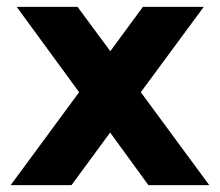

<svg xmlns="http://www.w3.org/2000/svg" viewBox="-20 -537 638 557"><path d="M587 0H410.5L299.5 -152.5L187.5 0H11L209.5 -269.5L28.5 -517H205L300 -388.5L394.5 -517H571L388.5 -269.5Z"/></svg>

Font: Public Sans ExtraBold
Style: Regular
Weight: 800
Designer: The Public Sans Project Authors: Dan O. Williams and USWDS (Libre Franklin designed by Pablo Impallari and Rodrigo Fuenz
Version: Version 1.007